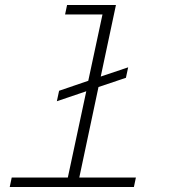

<svg xmlns="http://www.w3.org/2000/svg" viewBox="-20 -750 690 770"><path d="M217 -386 334 -426 391 -692H241L249 -730H445L384 -443L494 -480L485 -438L375 -401L298 -38H525L517 0H19L27 -38H252L326 -384L208 -344Z"/></svg>

Font: Azeret Mono Thin
Style: Italic
Weight: 100
Italic angle: -12°
Designer: Martin Vácha
Foundry: Displaay
Version: Version 1.000; Glyphs 3.0.3, build 3074